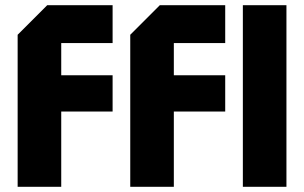

<svg xmlns="http://www.w3.org/2000/svg" viewBox="-20 -720 1172 740"><path d="M48 0V-586L162 -700H414V-554H216V-430H414V-290H216V0ZM482 0V-586L596 -700H848V-554H650V-430H848V-290H650V0ZM916 0V-700H1084V0Z"/></svg>

Font: Tektur
Style: Bold
Weight: 700
Designer: Adam Jagosz
Foundry: Adam Jagosz
Version: Version 1.005;gftools[0.9.30]